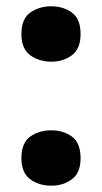

<svg xmlns="http://www.w3.org/2000/svg" viewBox="-20 -578 325 610"><path d="M48 -470Q48 -518 76 -538Q104 -558 143 -558Q181 -558 208.5 -538Q236 -518 236 -470Q236 -423 208.5 -402.5Q181 -382 143 -382Q104 -382 76 -402.5Q48 -423 48 -470ZM48 -75Q48 -124 76 -144Q104 -164 143 -164Q181 -164 208.5 -144Q236 -124 236 -75Q236 -29 208.5 -8.5Q181 12 143 12Q104 12 76 -8.5Q48 -29 48 -75Z"/></svg>

Font: Noto Sans Lao Looped ExtraBold
Style: Regular
Weight: 800
Designer: Mark Frömberg, Ben Mitchell
Foundry: The Fontpad Ltd
Version: Version 1.002; ttfautohint (v1.8.4.7-5d5b)